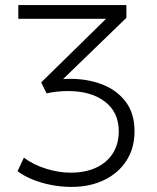

<svg xmlns="http://www.w3.org/2000/svg" viewBox="-20 -720 618 755"><path d="M261 15Q220.5 15 181 7.2Q141.5 -0.5 107.2 -14.5Q73 -28.5 49 -47L74 -100Q109.5 -73 159.8 -57Q210 -41 258 -41Q316 -41 358.5 -61Q401 -81 424 -117.5Q447 -154 447 -204Q447 -278.5 392.8 -320.2Q338.5 -362 247 -362Q227 -362 206 -359.8Q185 -357.5 163 -353L142 -396L397 -646H52V-700H477V-650L228 -409Q303.5 -414 367.5 -393.2Q431.5 -372.5 470.2 -325.2Q509 -278 509 -204Q509 -137.5 477.2 -88.2Q445.5 -39 389.5 -12Q333.5 15 261 15Z"/></svg>

Font: Geologica Roman Thin
Style: Regular
Weight: 250
Designer: Sindre Bremnes, Frode Helland
Foundry: Monokrom Skriftforlag AS
Version: Version 1.010;gftools[0.9.28]